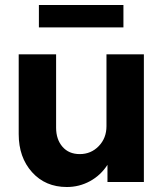

<svg xmlns="http://www.w3.org/2000/svg" viewBox="-20 -730 662 770"><path d="M248 20Q162 20 108.5 -39.5Q55 -99 55 -192V-512H205V-218Q205 -171 230.5 -141.5Q256 -112 300 -112Q345 -112 376 -144Q407 -176 407 -224V-512H557V0H411V-69Q384 -27 341 -3.5Q298 20 248 20ZM475 -710V-620H136V-710Z"/></svg>

Font: Metropolitano
Style: Bold
Weight: 700
Designer: Fonts by Alex Slobzheninov & Chris M. Simpson / Changes by Cristiano Sobral
Foundry: Fonts by Alex Slobzheninov & Chris M. Simpson / Changes by Cristiano Sobral
Version: Version 1.00;August 30, 2020;FontCreator 13.0.0.2681 64-bit